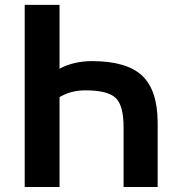

<svg xmlns="http://www.w3.org/2000/svg" viewBox="-20 -750 721 770"><path d="M79.1 0V-730.5H218.8V-474.6Q276.4 -504.9 348.6 -504.9Q488.3 -504.9 550.3 -446.3Q612.3 -387.7 612.3 -256.8V0H475.6V-240.2Q475.6 -327.1 443.8 -357.4Q412.1 -387.7 322.3 -387.7Q263.7 -387.7 218.8 -360.4V0Z"/></svg>

Font: GenEi M Gothic v2 Bold
Style: Regular
Weight: 700
Version: Version 2.0